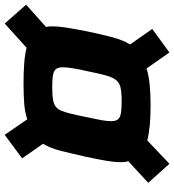

<svg xmlns="http://www.w3.org/2000/svg" viewBox="18 -752 740 816"><g transform="rotate(-90 388.0 -344.0)"><path d="M100 6 19 -84 111 -169Q109 -175 108 -180.5Q107 -186 107 -192Q107 -198 107 -205Q107 -229 113 -264Q119 -299 129 -345Q143 -408 154.5 -454Q166 -500 185 -531L123 -620L223 -694L289 -598Q317 -608 354.5 -611Q392 -614 442 -614Q490 -614 528 -611Q566 -608 593 -601L696 -694L776 -603L681 -518Q683 -512 683.5 -506Q684 -500 684 -492Q684 -465 678 -428Q672 -391 663 -345Q650 -283 638 -237.5Q626 -192 607 -161L673 -67L573 6L505 -91Q476 -82 437.5 -78Q399 -74 349 -74Q301 -74 264 -77.5Q227 -81 199 -88ZM365 -197Q402 -197 423 -201.5Q444 -206 456 -221Q468 -236 476 -266Q484 -296 494 -345Q502 -380 506 -405Q510 -430 510 -448Q510 -467 502 -476.5Q494 -486 475.5 -489Q457 -492 426 -492Q396 -492 377 -489.5Q358 -487 345.5 -479Q333 -471 326 -454.5Q319 -438 312.5 -411.5Q306 -385 298 -345Q290 -309 285.5 -284Q281 -259 281 -242Q281 -222 289 -212.5Q297 -203 315.5 -200Q334 -197 365 -197Z"/></g></svg>

Font: Saira Expanded
Style: Bold Italic
Weight: 700
Width: 7
Italic angle: -12°
Designer: Hector Gatti with collaboration of the Omnibus-Type team
Foundry: Omnibus-Type
Version: Version 1.101